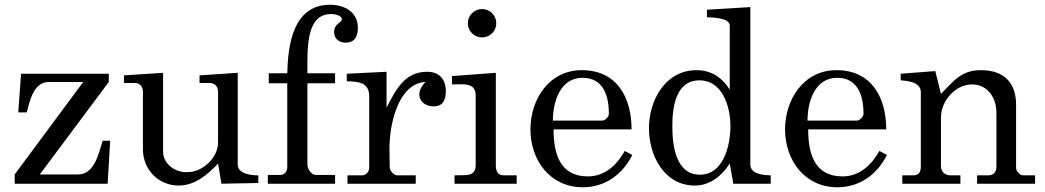

<svg xmlns="http://www.w3.org/2000/svg" viewBox="-20 -775 4409 810"><path d="M331.1 -429.2 42 -39.1V0H434.1L444.8 -181.2H413.1C397 -131.8 379.9 -39.1 310.1 -39.1H147.9L439 -429.2V-463.9H68.8L57.1 -300.8H92.8C105 -347.2 121.1 -429.2 186 -429.2Z M502.9 -424.8H548.8C573.7 -424.8 583 -405.8 583 -386.2V-145C583 -58.1 649.9 7.8 733.9 7.8C801.8 7.8 856 -38.1 899.9 -85L914.1 0L1069.8 -2.9V-35.2C1040 -35.2 982.9 -41 982.9 -81.1V-467.8L821.8 -457V-424.8H863.8C885.7 -424.8 899.9 -411.1 899.9 -386.2V-173.8C899.9 -108.9 834 -48.8 772 -48.8C718.8 -45.9 668 -84 668 -134.8V-467.8L502.9 -457Z M1109.9 -37.1V0H1393.6V-37.1H1312C1292 -37.1 1276.9 -64 1276.9 -81.1V-423.8H1393.6V-465.8H1276.9C1275.9 -583 1273.9 -715.8 1377.9 -715.8C1404.8 -714.8 1421.9 -706.1 1421.9 -692.9C1421.9 -679.2 1389.6 -675.8 1389.6 -640.1C1389.6 -610.8 1410.6 -595.2 1438 -595.2C1478 -595.2 1489.7 -623 1489.7 -658.2C1489.7 -724.1 1433.6 -754.9 1372.6 -754.9C1214.8 -754.9 1194.8 -583 1191.9 -465.8H1113.8V-423.8H1191.9V-69.8C1191.9 -51.8 1179.7 -37.1 1163.6 -37.1Z M1445.8 -35.2V0H1733.9V-35.2H1655.8C1640.6 -35.2 1623 -56.2 1624 -70.8C1624 -78.1 1623 -147 1623 -154.8C1625 -267.1 1666 -423.8 1774.9 -429.2C1762.7 -417 1749 -397 1749 -377.9C1749 -345.2 1776.9 -326.2 1809.6 -326.2C1849.6 -326.2 1860.8 -355 1860.8 -391.1C1860.8 -439 1834 -472.2 1782.7 -472.2C1684.6 -473.1 1647 -390.1 1610.8 -320.8V-472.2L1442.9 -463.9V-432.1C1490.7 -431.2 1537.6 -428.2 1537.6 -369.1V-66.9C1537.6 -53.2 1526.9 -35.2 1506.8 -35.2Z M1897.5 -35.2V0H2159.7V-35.2H2105.5C2084.5 -35.2 2071.8 -46.9 2071.8 -77.1V-467.8L1886.7 -454.1V-418.9C1930.7 -418 1986.8 -430.2 1986.8 -372.1V-78.1C1986.8 -46.9 1968.8 -36.1 1940.4 -36.1ZM1953.6 -676.8C1953.6 -644 1980.5 -617.2 2013.7 -617.2C2046.9 -617.2 2073.7 -644 2073.7 -676.8C2073.7 -710 2046.9 -736.8 2013.7 -736.8C1980.5 -736.8 1953.6 -710 1953.6 -676.8Z M2217.8 -229C2217.8 -99.1 2300.8 15.1 2438.5 15.1C2530.8 15.1 2605.5 -37.1 2647.5 -121.1L2615.7 -138.2C2582.5 -78.1 2530.8 -30.8 2460.4 -30.8C2339.4 -30.8 2315.4 -130.9 2315.4 -229H2644.5C2644.5 -362.8 2583.5 -479 2434.6 -479C2296.4 -479 2217.8 -356 2217.8 -229ZM2437.5 -446.8C2528.8 -446.8 2548.8 -365.2 2548.8 -293.9C2547.4 -280.8 2532.7 -266.1 2519.5 -266.1H2312.5C2312.5 -345.2 2342.8 -446.8 2437.5 -446.8Z M2717.8 -233.9C2717.8 -119.1 2781.7 7.8 2911.6 7.8C2974.6 7.8 3024.4 -32.2 3058.6 -85L3073.7 0H3231.4V-35.2C3205.6 -36.1 3145.5 -38.1 3145.5 -81.1V-745.1L2962.4 -733.9V-702.1C2986.8 -701.2 3058.6 -700.2 3058.6 -667V-397C3025.4 -449.2 2979.5 -479 2918.5 -479C2787.6 -479 2717.8 -353 2717.8 -233.9ZM2816.4 -243.2C2816.4 -319.8 2829.6 -436 2930.7 -436C3028.8 -436 3061.5 -324.2 3061.5 -243.2C3061.5 -164.1 3033.7 -38.1 2932.6 -38.1C2828.6 -38.1 2816.4 -167 2816.4 -243.2Z M3292 -229C3292 -99.1 3375 15.1 3512.7 15.1C3605 15.1 3679.7 -37.1 3721.7 -121.1L3689.9 -138.2C3656.7 -78.1 3605 -30.8 3534.7 -30.8C3413.6 -30.8 3389.6 -130.9 3389.6 -229H3718.8C3718.8 -362.8 3657.7 -479 3508.8 -479C3370.6 -479 3292 -356 3292 -229ZM3511.7 -446.8C3603 -446.8 3623 -365.2 3623 -293.9C3621.6 -280.8 3606.9 -266.1 3593.8 -266.1H3386.7C3386.7 -345.2 3417 -446.8 3511.7 -446.8Z M3786.6 -35.2V0H4031.7V-35.2H3990.7C3967.8 -35.2 3949.7 -48.8 3949.7 -74.2V-279.8C3949.7 -350.1 4010.7 -418.9 4081.1 -418.9C4146 -418.9 4183.6 -362.8 4183.6 -300.8V-70.8C4183.6 -48.8 4170.9 -35.2 4148.9 -35.2H4102.1V0H4346.7V-35.2H4296.9C4280.8 -35.2 4266.6 -54.2 4266.6 -66.9V-333C4266.6 -417 4224.6 -479 4117.7 -479C4033.7 -479 4002 -431.2 3949.7 -378.9L3925.8 -475.1L3779.8 -463.9V-436C3808.6 -434.1 3864.7 -429.2 3864.7 -386.2V-71.8C3864.7 -49.8 3856.9 -35.2 3833 -35.2Z"/></svg>

Font: MusGlyphs-Text
Style: Regular
Weight: 400
Version: Version 2.1.1